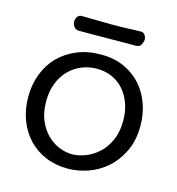

<svg xmlns="http://www.w3.org/2000/svg" viewBox="-95 -686 719 780"><g transform="rotate(15 264.5 -296.5)"><path d="M29 0ZM500 -233Q500 -172 478 -126Q456 -80 421.5 -49.5Q387 -19 344 -4Q301 11 259 11Q208 11 166 -6.5Q124 -24 93.5 -56Q63 -88 46 -132.5Q29 -177 29 -230Q29 -282 46 -326.5Q63 -371 94.5 -403Q126 -435 170.5 -453.5Q215 -472 271 -472Q327 -472 369.5 -452.5Q412 -433 441 -400Q470 -367 485 -324Q500 -281 500 -233ZM270 -412Q237 -412 207 -400Q177 -388 154 -365Q131 -342 117.5 -308Q104 -274 104 -231Q104 -185 118.5 -151Q133 -117 156 -94.5Q179 -72 207 -61Q235 -50 261 -50Q287 -50 316 -61Q345 -72 370 -94.5Q395 -117 411 -152Q427 -187 427 -235Q427 -274 415.5 -306.5Q404 -339 383.5 -362.5Q363 -386 334 -399Q305 -412 270 -412ZM405 -604Q413 -604 419.5 -595.5Q426 -587 426 -576Q426 -568 420 -555.5Q414 -543 397 -543Q377 -543 343.5 -543Q310 -543 274 -542.5Q238 -542 206 -542Q174 -542 156 -542Q145 -542 137.5 -552Q130 -562 130 -573Q130 -584 136 -593.5Q142 -603 156 -603Q163 -603 178 -602.5Q193 -602 211 -602Q229 -602 246.5 -601.5Q264 -601 277 -601Q319 -601 350 -602.5Q381 -604 405 -604Z"/></g></svg>

Font: Life Savers
Style: Bold
Weight: 700
Designer: Pablo Impallari, Rodrigo Fuenzalida, Brenda Gallo
Foundry: Pablo Impallari, Rodrigo Fuenzalida, Brenda Gallo
Version: Version 3.001; ttfautohint (v0.95) -l 8 -r 50 -G 200 -x 14 -